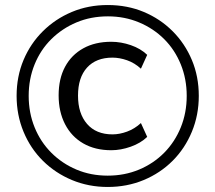

<svg xmlns="http://www.w3.org/2000/svg" viewBox="-20 -734 856 763"><path d="M408 9Q332 9 266 -18.5Q200 -46 150.5 -95Q101 -144 73.5 -210.5Q46 -277 46 -353Q46 -430 73.5 -495.5Q101 -561 150.5 -610Q200 -659 265.5 -686.5Q331 -714 408 -714Q486 -714 551.5 -686.5Q617 -659 666 -610Q715 -561 742.5 -495.5Q770 -430 770 -353Q770 -277 742.5 -210.5Q715 -144 666 -95Q617 -46 551 -18.5Q485 9 408 9ZM422 -137Q358 -137 311 -164Q264 -191 238.5 -240.5Q213 -290 213 -355Q213 -421 238.5 -468.5Q264 -516 311 -542Q358 -568 422 -568Q461 -568 500 -554.5Q539 -541 565 -516L540 -461Q515 -484 485 -494.5Q455 -505 427 -505Q362 -505 326 -465.5Q290 -426 290 -354Q290 -283 326 -241.5Q362 -200 427 -200Q455 -200 485 -211Q515 -222 540 -245L565 -190Q539 -165 499.5 -151Q460 -137 422 -137ZM408 -36Q475 -36 532.5 -60Q590 -84 632.5 -127Q675 -170 698.5 -228Q722 -286 722 -353Q722 -420 698.5 -478Q675 -536 632.5 -578.5Q590 -621 532.5 -645Q475 -669 409 -669Q341 -669 284 -645Q227 -621 184 -578.5Q141 -536 117.5 -478Q94 -420 94 -353Q94 -286 117.5 -228Q141 -170 184 -127Q227 -84 284 -60Q341 -36 408 -36Z"/></svg>

Font: Nunito Sans 8pt
Style: Regular
Weight: 400
Version: Version 3.101;gftools[0.9.27]